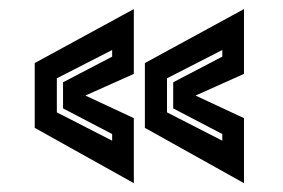

<svg xmlns="http://www.w3.org/2000/svg" viewBox="-20 -522 640 434"><path d="M531.5 -108 307.5 -233V-379.5L531.5 -501.5V-355L422 -306L531.5 -255ZM482.5 -204V-219L371.5 -277V-336L482.5 -394V-409L357.5 -345V-268ZM282.5 -108 58.5 -233V-379.5L282.5 -501.5V-355L173 -306L282.5 -255ZM233.5 -204V-219L122.5 -277V-336L233.5 -394V-409L108.5 -345V-268Z"/></svg>

Font: Tourney
Style: Bold
Weight: 700
Designer: Tyler Finck
Foundry: Etcetera Type Co
Version: Version 1.015